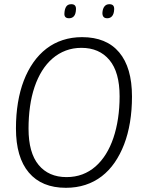

<svg xmlns="http://www.w3.org/2000/svg" viewBox="-20 -886 684 915"><path d="M294 9Q179 9 117.5 -63.5Q56 -136 56 -274Q56 -339 65.5 -396.5Q75 -454 93.5 -502Q112 -550 139 -588.5Q166 -627 201 -654Q236 -681 279 -695Q322 -709 371 -709Q487 -709 548 -636.5Q609 -564 609 -426Q609 -361 599.5 -303.5Q590 -246 571.5 -198Q553 -150 526.5 -111.5Q500 -73 465 -46Q430 -19 387 -5Q344 9 294 9ZM297 -42Q338 -42 372.5 -55Q407 -68 435 -92.5Q463 -117 484.5 -151.5Q506 -186 520.5 -229Q535 -272 542.5 -322Q550 -372 550 -427Q550 -542 501.5 -600Q453 -658 368 -658Q328 -658 293.5 -645Q259 -632 230.5 -607.5Q202 -583 180.5 -548.5Q159 -514 144.5 -471Q130 -428 123 -378Q116 -328 116 -273Q116 -158 164 -100Q212 -42 297 -42ZM491 -799Q479 -799 473.5 -805.5Q468 -812 468 -824Q469 -844 477.5 -855Q486 -866 501 -866Q514 -866 519.5 -859.5Q525 -853 524 -840Q523 -820 514.5 -809.5Q506 -799 491 -799ZM309 -799Q297 -799 291.5 -805Q286 -811 287 -823Q288 -843 295.5 -854.5Q303 -866 320 -866Q332 -866 337.5 -859.5Q343 -853 342 -840Q341 -819 332.5 -809Q324 -799 309 -799Z"/></svg>

Font: Georama Light
Style: Italic
Weight: 300
Italic angle: -9°
Designer: Jean-Baptiste Levee
Foundry: Production Type
Version: Version 1.001